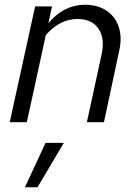

<svg xmlns="http://www.w3.org/2000/svg" viewBox="-20 -515 582 809"><path d="M21 0 128 -488H199L184 -417Q216 -456 255 -475.5Q294 -495 337 -495Q392 -495 429 -470Q466 -445 480.5 -401Q495 -357 482 -300L418 0H346L408 -285Q423 -353 395 -394Q367 -435 306 -435Q269 -435 235 -417.5Q201 -400 173 -367L93 0ZM85 274 172 87H249L138 274Z"/></svg>

Font: Red Hat Text VF
Style: Italic
Weight: 300
Italic angle: -12°
Designer: Pentagram, MCKL
Foundry: Pentagram, MCKL
Version: Version 1.023